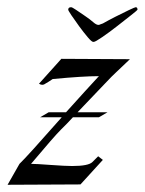

<svg xmlns="http://www.w3.org/2000/svg" viewBox="-20 -512 401 532"><path d="M1 0 34 -58Q55 -78 151 -187H91L115 -201H163Q192 -233 215 -258.5Q238 -284 254 -301Q232 -301 200 -299Q168 -297 126 -293Q116 -286 102 -278Q101 -278 100 -277.5Q99 -277 97 -277Q93 -277 88 -280L150 -349L340 -348L300 -310Q294 -305 268 -277.5Q242 -250 195 -201H278L254 -187H182Q174 -178 165.5 -169.5Q157 -161 149 -153Q139 -143 118.5 -119.5Q98 -96 66 -58Q80 -58 120 -55Q161 -52 180 -52Q225 -52 236 -63L252 -79L265 -69L203 -1ZM238 -396Q234 -396 223 -409Q212 -422 199.5 -439Q187 -456 178 -469.5Q169 -483 169 -485Q169 -492 177 -492Q180 -492 191 -484.5Q202 -477 216 -467.5Q230 -458 239 -450Q247 -443 253 -443Q255 -443 258 -444.5Q261 -446 265 -447Q279 -455 299.5 -465.5Q320 -476 337 -484Q354 -492 356 -492Q361 -492 361 -485Q361 -484 344 -470.5Q327 -457 304.5 -439.5Q282 -422 263 -409Q244 -396 240 -396Z"/></svg>

Font: Carattere
Style: Regular
Weight: 400
Designer: Robert E. Leuschke
Foundry: Robert E. Leuschke
Version: Version 1.010; ttfautohint (v1.8.3)